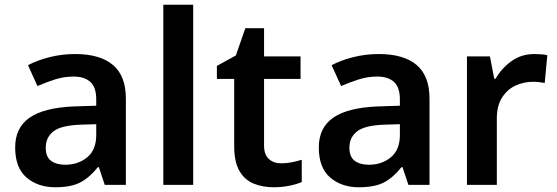

<svg xmlns="http://www.w3.org/2000/svg" viewBox="-20 -873 2348 810"><path d="M297 -645Q402 -645 456.5 -599Q511 -553 511 -457V-93H422L397 -168H393Q358 -124 319 -103.5Q280 -83 213 -83Q140 -83 92 -124Q44 -165 44 -251Q44 -335 105.5 -377Q167 -419 292 -424L386 -427V-454Q386 -505 361 -527.5Q336 -550 291 -550Q250 -550 212.5 -538Q175 -526 138 -510L98 -598Q138 -619 189.5 -632Q241 -645 297 -645ZM320 -347Q237 -344 205 -318.5Q173 -293 173 -250Q173 -211 195.5 -194.5Q218 -178 255 -178Q310 -178 348 -209.5Q386 -241 386 -303V-349Z M795 -93H669V-853H795Z M1166 -184Q1189 -184 1211.5 -188.5Q1234 -193 1253 -199V-105Q1233 -96 1201 -89.5Q1169 -83 1134 -83Q1088 -83 1050 -98.5Q1012 -114 990 -152Q968 -190 968 -258V-540H895V-595L975 -639L1015 -754H1094V-635H1248V-540H1094V-259Q1094 -221 1114 -202.5Q1134 -184 1166 -184Z M1578 -645Q1683 -645 1737.5 -599Q1792 -553 1792 -457V-93H1703L1678 -168H1674Q1639 -124 1600 -103.5Q1561 -83 1494 -83Q1421 -83 1373 -124Q1325 -165 1325 -251Q1325 -335 1386.5 -377Q1448 -419 1573 -424L1667 -427V-454Q1667 -505 1642 -527.5Q1617 -550 1572 -550Q1531 -550 1493.5 -538Q1456 -526 1419 -510L1379 -598Q1419 -619 1470.5 -632Q1522 -645 1578 -645ZM1601 -347Q1518 -344 1486 -318.5Q1454 -293 1454 -250Q1454 -211 1476.5 -194.5Q1499 -178 1536 -178Q1591 -178 1629 -209.5Q1667 -241 1667 -303V-349Z M2234 -645Q2247 -645 2262.5 -644Q2278 -643 2289 -640L2278 -523Q2268 -525 2254 -526.5Q2240 -528 2229 -528Q2189 -528 2154 -511.5Q2119 -495 2097.5 -460.5Q2076 -426 2076 -374V-93H1950V-635H2047L2065 -541H2071Q2095 -584 2137 -614.5Q2179 -645 2234 -645Z"/></svg>

Font: Noto Sans Telugu UI SemiBold
Style: Regular
Weight: 600
Designer: Jelle Bosma - Monotype Design Team
Foundry: Monotype Imaging Inc.
Version: Version 2.005; ttfautohint (v1.8.4.7-5d5b)